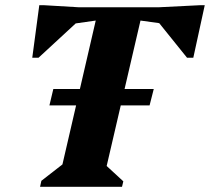

<svg xmlns="http://www.w3.org/2000/svg" viewBox="-20 -718 807 738"><path d="M134 0 139 -23 220 -86 348 -639 271 -628 128 -496H104L131 -698H149L284 -690H589L749 -698H767L723 -496H699L592 -629L520 -639L390 -80L454 -21L449 0ZM170 -313 185 -376H571L555 -313Z"/></svg>

Font: Platypi
Style: Bold Italic
Weight: 700
Italic angle: -13°
Designer: David Sargent
Foundry: Bolt Cutter Type
Version: Version 1.200; ttfautohint (v1.8.4.7-5d5b)